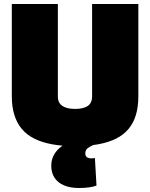

<svg xmlns="http://www.w3.org/2000/svg" viewBox="-20 -720 750 959"><path d="M39 -239V-700H269V-237Q269 -225 272.5 -215Q276 -205 283 -198Q290 -191 300.5 -186Q311 -181 324.5 -178.5Q338 -176 355 -176Q374 -176 388 -179Q402 -182 412 -187Q422 -192 428 -199.5Q434 -207 437 -216.5Q440 -226 440 -237V-700H671V-239Q671 -187 659 -146.5Q647 -106 622.5 -76.5Q598 -47 560.5 -28Q523 -9 471.5 0.5Q420 10 354 10Q290 10 239 0.5Q188 -9 150.5 -28Q113 -47 88.5 -76.5Q64 -106 51.5 -146.5Q39 -187 39 -239ZM373 219Q331 219 300 206Q269 193 252.5 168Q236 143 236 108Q236 77 250 52.5Q264 28 287.5 11Q311 -6 337 -13L459 -1Q439 7 427 14Q415 21 410.5 28.5Q406 36 406 46Q406 59 414 65Q422 71 437 71Q442 71 446.5 70.5Q451 70 454 69L462 207Q446 213 424 216Q402 219 373 219Z"/></svg>

Font: Georama Black
Style: Regular
Weight: 900
Designer: Jean-Baptiste Levee
Foundry: Production Type
Version: Version 1.001